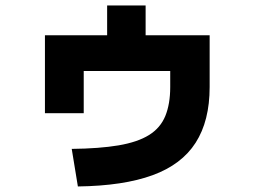

<svg xmlns="http://www.w3.org/2000/svg" viewBox="-20 -673 920 693"><path d="M238.9 -135.6Q338.9 -136.7 407.8 -148.3Q476.7 -160 517.8 -185.6Q558.9 -211.1 576.7 -254.4Q594.4 -297.8 594.4 -358.9V-416.7H282.2V-264.4H142.2V-545.6H366.7V-653.3H505.6V-545.6H736.7V-358.9Q736.7 -236.7 686.1 -157.8Q635.6 -78.9 530.6 -40.6Q425.6 -2.2 261.1 0Z"/></svg>

Font: Paperlogy 8 ExtraBold
Style: Regular
Weight: 800
Designer: redesigned by Lee Juim, glyphs from Gmarket Sans & Montserrat
Foundry: PT&
Version: Version 1.001